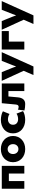

<svg xmlns="http://www.w3.org/2000/svg" viewBox="1795 -2325 790 4420"><g transform="rotate(-90 2190.0 -115.0)"><path d="M55 50V-469H581V50H405V-306H231V50Z M666 -210Q666 -273 689 -324.5Q712 -376 752.5 -413Q793 -450 848 -470Q903 -490 968 -490Q1033 -490 1088 -470Q1143 -450 1183.5 -413Q1224 -376 1247 -324.5Q1270 -273 1270 -210Q1270 -147 1247 -95.5Q1224 -44 1183.5 -7Q1143 30 1088 50Q1033 70 968 70Q903 70 848 50Q793 30 752.5 -7Q712 -44 689 -95.5Q666 -147 666 -210ZM854 -210Q854 -156 885.5 -121Q917 -86 968 -86Q1019 -86 1050.5 -121Q1082 -156 1082 -210Q1082 -264 1050.5 -299Q1019 -334 968 -334Q917 -334 885.5 -299Q854 -264 854 -210Z M1842 20Q1824 32 1800.5 41.5Q1777 51 1750.5 57Q1724 63 1696.5 66.5Q1669 70 1643 70Q1575 70 1518 50.5Q1461 31 1419 -5Q1377 -41 1353.5 -93Q1330 -145 1330 -210Q1330 -275 1353.5 -327Q1377 -379 1419 -415Q1461 -451 1518 -470.5Q1575 -490 1643 -490Q1668 -490 1695.5 -486.5Q1723 -483 1749 -477Q1775 -471 1798 -462.5Q1821 -454 1838 -443L1776 -290Q1755 -307 1720 -317Q1685 -327 1654 -327Q1600 -327 1564 -296Q1528 -265 1528 -210Q1528 -155 1564 -124Q1600 -93 1658 -93Q1692 -93 1726.5 -103Q1761 -113 1784 -130Z M1876 -98Q1890 -90 1907 -85.5Q1924 -81 1939 -81Q1962 -81 1976 -95Q1990 -109 1994 -147L2024 -469H2479V50H2303V-316H2179L2159 -98Q2151 -15 2113 27.5Q2075 70 2006 70Q1969 70 1927.5 65.5Q1886 61 1857 53Z M2672 260 2770 35 2539 -470H2739L2838 -226L2870 -138L2902 -226L2999 -470H3199L2870 260Z M3259 -470H3685V-307H3443V50H3259Z M3848 260 3946 35 3715 -470H3915L4014 -226L4046 -138L4078 -226L4175 -470H4375L4046 260Z"/></g></svg>

Font: OA Gothic ExtraBold
Style: Regular
Weight: 800
Designer: Choi Chi-young, Lee Jaesang, Lee Juhyun, Han Dohee
Foundry: DDUNGSANG CORP.
Version: Version 1.000;Build 20210203